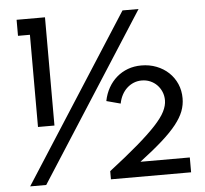

<svg xmlns="http://www.w3.org/2000/svg" viewBox="-53 -806 919 861"><g transform="rotate(-5 406.5 -375.0)"><path d="M411.8 -36.8Q489.5 -96.8 541.6 -141.6Q593.6 -186.4 625.5 -220.7Q657.3 -255 670.7 -281.6Q684.1 -308.2 684.1 -332.3Q684.1 -352.7 676.6 -370.5Q669.1 -388.2 656.1 -401.4Q643.2 -414.5 625.7 -422Q608.2 -429.5 587.7 -429.5Q568.6 -429.5 551.8 -422.7Q535 -415.9 521.4 -403.4Q507.7 -390.9 498.4 -373.4Q489.1 -355.9 485 -334.5L421.8 -351.4Q428.2 -384.1 443.4 -410.9Q458.6 -437.7 480.7 -456.8Q502.7 -475.9 530.9 -486.4Q559.1 -496.8 591.8 -496.8Q628.6 -496.8 660 -484.5Q691.4 -472.3 714.5 -450.5Q737.7 -428.6 750.7 -398.9Q763.6 -369.1 763.6 -334.1Q763.6 -304.5 753 -276.4Q742.3 -248.2 717.5 -216.8Q692.7 -185.5 651.8 -149.1Q610.9 -112.7 550.5 -66.8H772.7V0H411.8ZM106.4 -262.3V-677.3H52.7V-749.5H180.5V-262.3ZM48.2 0 529.5 -750H601.8L120.5 0Z"/></g></svg>

Font: Spartan MB SemBd
Style: Regular
Weight: 600
Designer: Matt Bailey, Mirko Velimirovic
Foundry: Matt Bailey
Version: Version 1.005